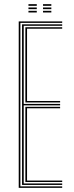

<svg xmlns="http://www.w3.org/2000/svg" viewBox="-20 -903 354 923"><path d="M70 0V-800H279V-793H78V-7H279V0ZM102 -28V-389.5H269V-382.5H110V-35H279V-28ZM86 -14V-786H279V-779H94V-403.5H269V-396.5H94V-21H279V-14ZM102 -410.5V-772H279V-765H110V-417.5H269V-410.5ZM186.8 -875V-883H226.8V-875ZM116.8 -843V-851H156.8V-843ZM116.8 -859V-867H156.8V-859ZM116.8 -875V-883H156.8V-875ZM186.8 -843V-851H226.8V-843ZM186.8 -859V-867H226.8V-859Z"/></svg>

Font: Big Shoulders Inline Text Thin
Style: Regular
Weight: 100
Designer: Patric King
Foundry: XO Type Co
Version: Version 2.002